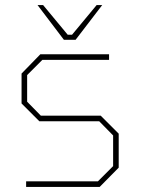

<svg xmlns="http://www.w3.org/2000/svg" viewBox="-20 -737 558 757"><path d="M232 -580 128 -717H150L247 -600H264L361 -717H383L278 -580ZM83 0V-22H366L426 -82V-203L371 -259H135L65 -329V-447L139 -523H410V-501H147L87 -441V-336L141 -281H377L448 -210V-76L373 0Z"/></svg>

Font: Tomorrow Thin
Style: Regular
Weight: 250
Designer: Tony de Marco, Monica Rizzolli
Foundry: Just in Type
Version: Version 2.002